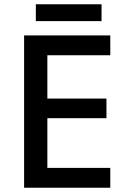

<svg xmlns="http://www.w3.org/2000/svg" viewBox="-20 -880 595 900"><path d="M456 -860H148V-781H456ZM497 0V-93H202V-326H479V-418H202V-621H497V-714H93V0Z"/></svg>

Font: Noto Sans Lao UI Med
Style: Regular
Weight: 500
Designer: Monotype Design Team
Foundry: Monotype Imaging Inc.
Version: Version 2.000